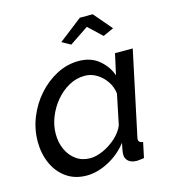

<svg xmlns="http://www.w3.org/2000/svg" viewBox="-110 -820 826 921"><g transform="rotate(-15 303.0 -360.0)"><path d="M208 10Q150 10 108 -19.5Q66 -49 44 -98.5Q22 -148 22 -207Q22 -270 45.5 -328Q69 -386 109.5 -431.5Q150 -477 202 -504Q254 -531 311 -531Q371 -531 411 -498Q451 -465 467 -418L490 -522H578L490 -108Q489 -104 488.5 -101Q488 -98 488 -95Q488 -77 510 -76L494 0Q483 1 474.5 2.5Q466 4 459 4Q431 4 416.5 -9Q402 -22 402 -41Q402 -58 411 -98Q372 -48 316.5 -19Q261 10 208 10ZM246 -66Q275 -66 310 -81.5Q345 -97 375 -124Q405 -151 418 -183L449 -333Q445 -367 426 -394.5Q407 -422 379.5 -438.5Q352 -455 321 -455Q279 -455 242 -434.5Q205 -414 176.5 -380Q148 -346 131.5 -304.5Q115 -263 115 -221Q115 -178 131 -143Q147 -108 176.5 -87Q206 -66 246 -66ZM255 -640 371 -730H435L512 -640L459 -616L392 -679L298 -616Z"/></g></svg>

Font: Raleway Medium
Style: Italic
Weight: 500
Italic angle: -12°
Designer: Matt McInerney, Pablo Impallari, Rodrigo Fuenzalida
Foundry: Matt McInerney, Pablo Impallari, Rodrigo Fuenzalida
Version: Version 4.026